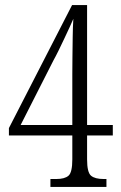

<svg xmlns="http://www.w3.org/2000/svg" viewBox="-20 -734 474 754"><path d="M178 0V-31H201Q234 -31 249 -44Q264 -57 264 -108V-202H15V-231L263 -714H322V-243H423V-202H322V-108Q322 -57 337.5 -44Q353 -31 387 -31H398V0ZM61 -243H264V-443Q264 -472 264.5 -510.5Q265 -549 265.5 -589Q266 -629 268 -660Q264 -650 254.5 -629.5Q245 -609 233.5 -584.5Q222 -560 210.5 -536.5Q199 -513 190 -497Z"/></svg>

Font: Noto Serif Ethiopic ExtraCondensed Light
Style: Regular
Weight: 300
Width: 2
Designer: Monotype Design Team
Foundry: Monotype Imaging Inc.
Version: Version 2.102; ttfautohint (v1.8.4.7-5d5b)